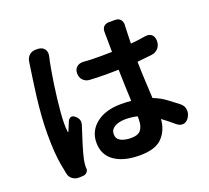

<svg xmlns="http://www.w3.org/2000/svg" viewBox="-137 -955 1274 1172"><g transform="rotate(-20 500.0 -368.5)"><path d="M218 -778Q247 -776 260 -757Q273 -738 266 -710Q265 -704 263 -696Q261 -688 260 -683Q256 -663 249.5 -627Q243 -591 236.5 -546.5Q230 -502 224.5 -455.5Q219 -409 215.5 -367.5Q212 -326 212 -296Q212 -281 212.5 -268.5Q213 -256 215 -242Q215 -237 217 -237Q219 -237 220 -241Q225 -254 233 -272Q241 -290 245 -301Q253 -315 264.5 -318.5Q276 -322 289 -311L292 -309Q322 -284 310 -248Q292 -193 275.5 -140Q259 -87 250 -46Q248 -36 246.5 -21.5Q245 -7 245 1L246 8Q247 23 237.5 33Q228 43 213 45L190 46Q165 48 145 34.5Q125 21 120 -4Q113 -38 107 -73Q101 -108 97.5 -154.5Q94 -201 94 -269Q94 -326 98.5 -387Q103 -448 110 -505.5Q117 -563 124 -610Q131 -657 135 -686Q137 -696 138 -705.5Q139 -715 140 -719Q143 -748 162 -764Q181 -780 210 -778ZM649 -183Q611 -192 569 -192Q526 -191 500 -175Q474 -159 474 -130Q474 -99 500.5 -85.5Q527 -72 567 -72Q613 -72 631 -95.5Q649 -119 649 -163ZM720 -783Q743 -783 755 -769Q767 -755 766 -732Q766 -730 765.5 -728Q765 -726 765 -718Q764 -701 763.5 -674Q763 -647 762 -614Q786 -616 809 -619Q832 -622 856 -626Q884 -631 900.5 -617.5Q917 -604 917 -575Q917 -547 900 -528Q883 -509 856 -506L762 -496Q763 -426 766.5 -366.5Q770 -307 772 -257Q818 -239 852 -214Q886 -189 919 -163Q941 -146 944.5 -120Q948 -94 932 -69Q917 -46 895 -43.5Q873 -41 852 -59Q832 -76 813.5 -91Q795 -106 777 -119Q772 -47 727.5 -0.5Q683 46 581 46Q477 46 417 4Q357 -38 357 -117Q357 -193 417 -240.5Q477 -288 579 -288Q613 -288 644 -285Q642 -331 640 -384Q638 -437 637 -490L566 -489Q536 -489 518 -489.5Q500 -490 485 -490.5Q470 -491 451 -492Q425 -493 408 -510.5Q391 -528 391 -555Q391 -581 407.5 -595.5Q424 -610 450 -609Q469 -607 484 -606.5Q499 -606 517.5 -605.5Q536 -605 566 -605L636 -606L635 -717Q635 -728 635 -727.5Q635 -727 635 -731Q633 -754 645 -768.5Q657 -783 681 -783Z"/></g></svg>

Font: Chiron GoRound TC
Style: Bold
Weight: 700
Designer: Ryoko NISHIZUKA 西塚涼子 (kana, bopomofo & ideographs); Paul D. Hunt (Latin, Greek & Cyrillic); Sandoll Communications 산돌커뮤니
Foundry: Adobe
Version: Version 1.000;hotconv 1.1.1;makeotfexe 2.6.0